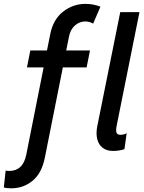

<svg xmlns="http://www.w3.org/2000/svg" viewBox="-77 -783 752 1004"><path d="M514.6 6.3Q480.5 6.3 459.5 -10.3Q438.5 -26.9 431.4 -55.9Q424.3 -85 431.6 -122.6L551.8 -719.7H652.3L533.7 -128.9Q531.2 -117.2 530.3 -105.2Q529.3 -93.3 534.2 -85.7Q539.1 -78.1 553.7 -78.1Q564.5 -78.1 573.2 -81.1Q582 -84 585.4 -86.4L573.7 -2.9Q560.5 1.5 545.2 3.9Q529.8 6.3 514.6 6.3ZM-18.1 201.7Q-26.9 201.7 -36.9 200.9Q-46.9 200.2 -57.1 197.3L-47.4 108.9Q-41.5 110.4 -36.6 110.6Q-31.7 110.8 -27.3 110.8Q6.8 110.8 29.1 90.1Q51.3 69.3 60.1 27.3L185.5 -603.5Q200.7 -681.2 252.7 -721.9Q304.7 -762.7 369.6 -762.7Q389.2 -762.7 408.9 -759.3Q428.7 -755.9 448.2 -748L410.2 -659.7Q400.4 -665 389.9 -668Q379.4 -670.9 369.6 -670.9Q339.4 -670.9 315.4 -650.4Q291.5 -629.9 283.7 -591.3L157.7 40.5Q141.6 122.6 93.5 162.1Q45.4 201.7 -18.1 201.7ZM64 -430.7 81.5 -519H393.6L376 -430.7Z"/></svg>

Font: Reddit Sans Medium
Style: Italic
Weight: 500
Italic angle: -11.25°
Designer: Stephen Hutchings
Version: Version 1.013